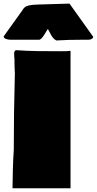

<svg xmlns="http://www.w3.org/2000/svg" viewBox="-29 -1011 527 1044"><path d="M-9.1 -812.9C-9.1 -800.2 11.7 -794.9 30.3 -794.9H183.6C201.2 -794.9 224.6 -846.7 231.4 -853.5C244.1 -833 252 -803.7 277.3 -791C324.2 -793.9 368.2 -794.9 418 -794.9H451.2C466.8 -794.9 477.8 -802.1 477.8 -810.9L348.9 -991.4L175.8 -986.3C94.7 -983.4 105.5 -968.8 80.1 -937.5ZM39.1 12.7H354.5V-734.4C339.8 -732.4 316.4 -732.4 300.8 -732.4C214.8 -732.4 136.7 -732.4 56.6 -738.3C50.8 -733.4 47.9 -728.5 47.9 -721.7C47.9 -710 48.8 -697.3 49.8 -686.5V-671.9C49.8 -652.3 50.8 -631.8 51.8 -611.3C47.9 -470.7 45.9 -332 45.9 -195.3C41 -127.9 40 -54.7 39.1 12.7Z"/></svg>

Font: Bowlby One SC
Style: Regular
Weight: 400
Width: 1
Version: Version 1.2